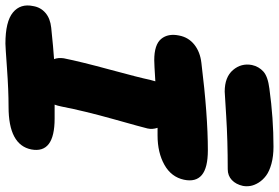

<svg xmlns="http://www.w3.org/2000/svg" viewBox="-184 -808 995 684"><g transform="rotate(90 313.0 -466.5)"><path d="M297.9 -770Q246.1 -770 220.9 -799.6Q195.8 -829.1 203.1 -867.2Q208.5 -891.6 226.3 -907.7Q244.1 -923.8 287.1 -929.2Q393.1 -943.8 494.1 -943.8Q528.3 -943.8 554.9 -936.5Q581.5 -929.2 597.2 -917.5Q612.8 -905.8 622.1 -890.9Q631.3 -876 633.8 -862.1Q636.2 -848.1 633.8 -835Q628.4 -810.1 612.8 -795.4Q597.2 -780.8 574.2 -780.8Q471.7 -780.8 386.2 -775.4Q300.8 -770 297.9 -770ZM127 11.2Q48.3 11.2 15.9 -15.6Q-16.6 -42.5 -6.8 -87.9Q-2.4 -114.3 17.3 -131.3Q37.1 -148.4 69.8 -151.9Q144.5 -159.7 182.1 -162.1Q176.3 -176.8 179.2 -196.8Q191.4 -257.8 220 -362.8Q248.5 -467.8 255.9 -503.9Q256.3 -505.4 258.3 -512.5Q260.3 -519.5 261.2 -522.9Q199.7 -519 186 -519Q130.4 -519 110.1 -543.7Q89.8 -568.4 98.1 -607.9Q104.5 -641.1 130.6 -661.9Q156.7 -682.6 195.8 -687Q382.3 -710 506.8 -710Q569.3 -710 595 -688.5Q620.6 -667 611.8 -625Q602.1 -579.6 558.6 -555.2Q515.1 -530.8 454.1 -530.8H426.8Q433.1 -512.7 429.2 -495.1Q425.8 -480 396.2 -374.8Q366.7 -269.5 351.1 -189Q347.7 -172.4 344.2 -164.1H394Q519.5 -164.1 503.9 -81.1Q487.8 0 352.1 0Q293 0 215.1 5.6Q137.2 11.2 127 11.2Z"/></g></svg>

Font: Shantell Sans Normal
Style: Italic
Weight: 800
Italic angle: -11.31°
Designer: Stephen Nixon, Anya Danilova, Shantell Martin
Foundry: Arrow Type
Version: Version 1.006;[559af2be0]